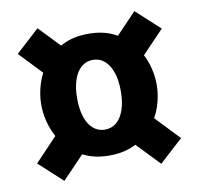

<svg xmlns="http://www.w3.org/2000/svg" viewBox="-75 -650 837 810"><g transform="rotate(-10 344.0 -245.0)"><path d="M258.8 -444.3 136.7 -571.8 36.1 -479.5 157.7 -351.6ZM157.7 -138.2 36.1 -10.3 136.7 82 258.8 -45.4ZM530.8 -351.6 652.8 -479.5 551.8 -571.8 429.7 -444.3ZM429.7 -45.4 551.8 82 652.8 -10.3 530.8 -138.2ZM343.3 -399.9Q371.6 -399.9 392.6 -382.1Q413.6 -364.3 425.3 -330.8Q437 -297.4 437 -250.5Q437 -203.6 425.5 -170.2Q414.1 -136.7 393.1 -118.9Q372.1 -101.1 343.3 -101.1Q314.9 -101.1 293.9 -118.9Q272.9 -136.7 261.5 -170.2Q250 -203.6 250 -250.5Q250 -297.4 261.5 -330.8Q272.9 -364.3 293.9 -382.1Q314.9 -399.9 343.3 -399.9ZM343.3 -511.7Q280.3 -511.7 233.9 -488.5Q187.5 -465.3 157 -427.2Q126.5 -389.2 111.3 -343Q96.2 -296.9 96.2 -250.5Q96.2 -204.6 111.3 -158.4Q126.5 -112.3 157 -74.2Q187.5 -36.1 234.1 -13.2Q280.8 9.8 343.3 9.8Q405.8 9.8 452.4 -13.2Q499 -36.1 529.8 -74.2Q560.5 -112.3 575.7 -158.4Q590.8 -204.6 590.8 -250.5Q590.8 -296.9 575.7 -343Q560.5 -389.2 529.8 -427.2Q499 -465.3 452.6 -488.5Q406.2 -511.7 343.3 -511.7Z"/></g></svg>

Font: Estedad-VF-FD Black
Style: Regular
Weight: 900
Designer: Amin Abedi
Version: Version 4.000